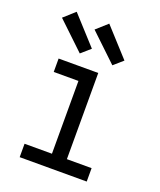

<svg xmlns="http://www.w3.org/2000/svg" viewBox="-142 -854 783 942"><g transform="rotate(20 250.0 -383.0)"><path d="M75 0V-70H218V-450H89V-520H296V-70H425V0ZM348 -579 206 -714 264 -766 396 -621ZM178 -579 36 -714 94 -766 226 -621Z"/></g></svg>

Font: Iosevka Curly
Style: Regular
Weight: 400
Monospace: yes
Designer: Belleve Invis
Foundry: Belleve Invis
Version: Version 22.1.2; ttfautohint (v1.8.4)